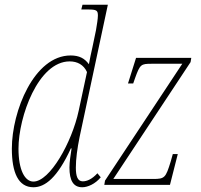

<svg xmlns="http://www.w3.org/2000/svg" viewBox="-20 -780 849 810"><path d="M121 10C170 10 222 -30 279 -154H282C278 -127 273 -98 273 -73C273 -19 289 10 327 10C350 10 382 -4 405 -32L391 -49C367 -23 346 -15 329 -15C307 -15 300 -37 300 -73C300 -109 306 -154 316 -203L435 -760H328L323 -740H351C388 -740 393 -736 393 -714C393 -702 389 -676 385 -653L370 -581C365 -557 359 -533 355 -509C337 -534 314 -546 278 -546C124 -546 30 -311 30 -153C30 -52 57 10 121 10ZM420 0H697L730 -130H709L700 -98C679 -30 675 -25 626 -25H458L784 -518L787 -536H554L520 -428H542L550 -451C571 -509 575 -511 620 -511H749L423 -18ZM121 -14C85 -14 58 -62 58 -153C58 -287 141 -521 274 -521C306 -521 333 -507 347 -476L312 -313C283 -178 190 -14 121 -14Z"/></svg>

Font: Noto Serif Condensed Thin
Style: Italic
Weight: 100
Width: 3
Italic angle: -12°
Designer: Monotype Design Team
Foundry: Monotype Imaging Inc.
Version: Version 2.013